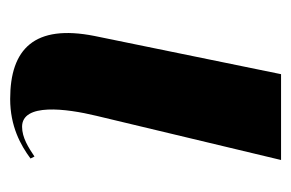

<svg xmlns="http://www.w3.org/2000/svg" viewBox="-120 -456 586 387"><g transform="rotate(90 173.5 -263.0)"><path d="M180 10C235 10 273 -11 300 -31L296 -39C278 -27 258 -14 236 -14C188 -14 199 -102 214 -164L303 -536H130L53 -160C29 -39 79 10 180 10Z"/></g></svg>

Font: Noto Serif Display SemiCondensed ExtraBold
Style: Italic
Weight: 800
Width: 4
Italic angle: -12°
Designer: Monotype Design Team
Foundry: Monotype Imaging Inc.
Version: Version 2.009